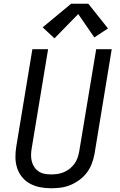

<svg xmlns="http://www.w3.org/2000/svg" viewBox="-20 -998 640 1026"><path d="M253 8Q223 8 194.5 2.5Q166 -3 141.5 -16Q117 -29 99 -50.5Q81 -72 72 -99Q63 -126 62.5 -155.5Q62 -185 67 -215L153 -735H237L149 -203Q146 -185 146 -167.5Q146 -150 150.5 -133.5Q155 -117 164.5 -103.5Q174 -90 188 -81Q202 -72 219 -69Q236 -66 254 -66Q271 -66 288 -68.5Q305 -71 321.5 -78Q338 -85 352.5 -96.5Q367 -108 377.5 -122.5Q388 -137 394 -153.5Q400 -170 403 -187L494 -735H577L485 -175Q480 -149 470.5 -123.5Q461 -98 444.5 -76Q428 -54 405 -37Q382 -20 357 -9.5Q332 1 305.5 4.5Q279 8 253 8ZM271 -793 208 -852 360 -978H452L557 -846L484 -798L398 -923Z"/></svg>

Font: Iosevka Curly Extended Oblique
Style: Regular
Weight: 400
Width: 7
Italic angle: -9°
Monospace: yes
Designer: Belleve Invis
Foundry: Belleve Invis
Version: Version 11.1.0; ttfautohint (v1.8.3)